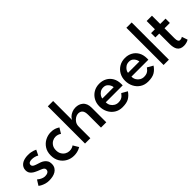

<svg xmlns="http://www.w3.org/2000/svg" viewBox="130 -1593 2510 2510"><g transform="rotate(-45 1385.0 -338.0)"><path d="M171.5 12Q138 12 110 4Q55.5 -12 22.5 -39L68 -112Q83 -99 100 -89Q139 -66 173 -66Q187.5 -66 201 -68.8Q214.5 -71.5 224.8 -77.8Q235 -84 241 -94Q247 -104 247 -118Q247 -132.5 237.8 -142.2Q228.5 -152 214.2 -159.2Q200 -166.5 183.5 -172.2Q167 -178 152 -184.8Q137 -191.5 118.5 -200.5Q100 -209.5 84 -223Q46 -253 46 -300.5Q46 -330 58 -352.5Q70 -375 91.8 -390.8Q113.5 -406.5 143.8 -414.5Q174 -422.5 210 -422.5Q238.5 -422.5 261.5 -418.5Q308.5 -409 336.5 -394.5L301 -321.5Q258 -346.5 205.5 -347Q175 -347 159.5 -337Q142.5 -325.5 142.5 -305Q142.5 -292.5 150.2 -283.5Q158 -274.5 169.5 -268.2Q181 -262 195 -257.5L221 -249Q238.5 -244 261 -235.8Q283.5 -227.5 303.2 -213Q323 -198.5 336.5 -176.2Q350 -154 350 -121Q350 -82 334 -56.2Q318 -30.5 292.5 -15.5Q267 -0.5 235.5 5.8Q204 12 171.5 12Z M632 12Q574 12 525 -14.5Q476 -41 446.2 -90Q416.5 -139 416.5 -206.5Q416.5 -275 447.8 -323.2Q479 -371.5 528.5 -397Q578 -422.5 632 -422.5Q664 -422.5 687.5 -416.5Q711 -410.5 727.8 -402Q744.5 -393.5 756.5 -386L711 -311Q678 -336.5 633 -336.5Q605 -336.5 577.2 -321.8Q549.5 -307 531 -278Q512.5 -249 512.5 -205.5Q512.5 -163.5 530.5 -134Q548.5 -104.5 576.2 -89.2Q604 -74 633 -74Q662.5 -74 682.2 -82Q702 -90 711.5 -98L757.5 -21.5Q746 -15 728.8 -7.2Q711.5 0.5 687.5 6.2Q663.5 12 632 12Z M1237 0H1139V-234.5Q1139 -292.5 1118.2 -317Q1097.5 -341.5 1057.5 -341.5Q1033 -341.5 1006.2 -325.8Q979.5 -310 961 -281.8Q942.5 -253.5 942.5 -216V0H844V-688H942.5V-336Q949 -356.5 970 -376.2Q991 -396 1022.2 -409.2Q1053.5 -422.5 1089 -422.5Q1149.5 -422.5 1189.5 -389.5Q1237 -350.5 1237 -270.5Z M1528 12Q1464.5 12 1417.5 -18.5Q1370.5 -49 1345 -99.5Q1319.5 -150 1319.5 -210Q1319.5 -270.5 1346.5 -318.5Q1373.5 -366.5 1420.8 -394.5Q1468 -422.5 1529 -422.5Q1586 -422.5 1631.8 -397.5Q1677.5 -372.5 1704 -325.8Q1730.5 -279 1730.5 -213Q1730.5 -201 1730 -189.5H1417Q1417 -154 1433.2 -127.2Q1449.5 -100.5 1475.8 -85.2Q1502 -70 1533 -70Q1564.5 -70 1584.8 -78.5Q1605 -87 1619.2 -101.2Q1633.5 -115.5 1645.5 -132L1723.5 -87Q1692 -39 1648.5 -13.5Q1605 12 1528 12ZM1630 -256Q1629.5 -273 1619 -295Q1608.5 -317 1587.2 -334Q1566 -351 1532 -351Q1497 -351 1472.5 -334.5Q1448 -318 1434.5 -296Q1421 -274 1420.5 -256Z M2002.5 12Q1939 12 1892 -18.5Q1845 -49 1819.5 -99.5Q1794 -150 1794 -210Q1794 -270.5 1821 -318.5Q1848 -366.5 1895.2 -394.5Q1942.5 -422.5 2003.5 -422.5Q2060.5 -422.5 2106.2 -397.5Q2152 -372.5 2178.5 -325.8Q2205 -279 2205 -213Q2205 -201 2204.5 -189.5H1891.5Q1891.5 -154 1907.8 -127.2Q1924 -100.5 1950.2 -85.2Q1976.5 -70 2007.5 -70Q2039 -70 2059.2 -78.5Q2079.5 -87 2093.8 -101.2Q2108 -115.5 2120 -132L2198 -87Q2166.5 -39 2123 -13.5Q2079.5 12 2002.5 12ZM2104.5 -256Q2104 -273 2093.5 -295Q2083 -317 2061.8 -334Q2040.5 -351 2006.5 -351Q1971.5 -351 1947 -334.5Q1922.5 -318 1909 -296Q1895.5 -274 1895 -256Z M2394.5 0H2296.5V-688H2394.5Z M2662.5 12Q2595.5 12 2568 -35.5Q2546.5 -73 2546.5 -137V-330.5H2475.5V-410.5H2546.5V-563H2644.5V-410.5H2743V-330.5H2644.5V-143.5Q2644.5 -77 2681.5 -77Q2705 -77 2725.5 -91L2752.5 -12Q2712.5 12 2662.5 12Z"/></g></svg>

Font: Lucymar Sans Medium
Style: Regular
Weight: 500
Foundry: The League of Moveable Type (original font) / Main changes by Cristiano Sobral with portions from Mirco Monsees
Version: Version 2.001;August 30, 2020;FontCreator 13.0.0.2681 64-bit